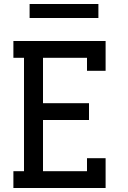

<svg xmlns="http://www.w3.org/2000/svg" viewBox="-20 -940 640 960"><path d="M47 0V-84H100V-651H47V-735H508V-586H415V-651H195V-424H425V-340H195V-84H415V-149H508V0ZM128 -850V-920H472V-850Z"/></svg>

Font: Iosevka Etoile Medium
Style: Regular
Weight: 500
Designer: Belleve Invis
Foundry: Belleve Invis
Version: Version 22.1.2; ttfautohint (v1.8.4)